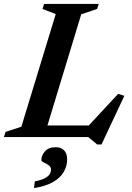

<svg xmlns="http://www.w3.org/2000/svg" viewBox="-45 -696 668 975"><path d="M367.5 -623.5 178 0H-25L-17 -26L63.5 -52.5L238 -624.5L171 -650.5L179 -676H456.5L448 -650.5ZM387 -38.5 555 -219.5 586.5 -209.5 470.5 37.5H448.5L403 0H94.5L114 -59H437ZM165 117Q165 94 183 72.8Q201 51.5 238.5 51.5Q264.5 51.5 280.2 67.2Q296 83 296 114Q296 146.5 279.2 176.2Q262.5 206 225.5 227.8Q188.5 249.5 127.5 259L132 225Q165 218.5 182.8 209Q200.5 199.5 207.2 188.5Q214 177.5 214 166Q214 151 201.8 142.8Q189.5 134.5 177.2 129Q165 123.5 165 117Z"/></svg>

Font: Newsreader 16pt 16pt SemiBold
Style: Italic
Weight: 600
Italic angle: -17°
Version: Version 1.003